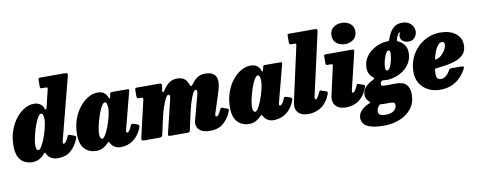

<svg xmlns="http://www.w3.org/2000/svg" viewBox="-85 -1202 4678 1874"><g transform="rotate(-10 2254.0 -265.0)"><path d="M609.5 -131Q581 -58.5 530.8 -16.8Q480.5 25 405.5 25Q363 25 335.8 8.2Q308.5 -8.5 296.5 -35Q291.5 -47.5 288 -49.5Q283 -52.5 278.5 -47.5Q274 -42.5 268.5 -35.5Q247.5 -11 218.5 4.5Q189.5 20 150 20Q109.5 20 74.2 2.2Q39 -15.5 17.2 -56.5Q-4.5 -97.5 -4.5 -167.5Q-4.5 -250 19.2 -318.2Q43 -386.5 82.2 -435.8Q121.5 -485 168 -512Q214.5 -539 259 -539Q300.5 -539 324.2 -521.5Q348 -504 356 -480.5Q361.5 -463 367.5 -462.5Q373.5 -462 378.5 -481.5L420.5 -656.5Q423.5 -669 420.5 -672Q417.5 -675 403 -675H372Q358 -675 352.8 -678.8Q347.5 -682.5 348 -699.5L349 -758.5Q349 -771.5 352 -775.8Q355 -780 366 -780H604Q631 -780 636.2 -774.5Q641.5 -769 636 -747L478.5 -138.5Q474.5 -124 474.5 -116Q474.5 -104.5 483.5 -104.5Q504.5 -104.5 533 -170Q537.5 -181 542.5 -181.5Q547.5 -182 556.5 -179L599.5 -163Q612 -158.5 613.2 -152Q614.5 -145.5 609.5 -131ZM339 -370Q339 -394.5 333.8 -413.5Q328.5 -432.5 315.5 -432.5Q301.5 -432.5 286.2 -409.8Q271 -387 256.8 -351Q242.5 -315 231 -274.8Q219.5 -234.5 212.8 -198.2Q206 -162 206 -140Q206 -111 211.8 -98.8Q217.5 -86.5 230 -86.5Q241.5 -86.5 255.8 -107.5Q270 -128.5 284.5 -162Q299 -195.5 311.2 -234Q323.5 -272.5 331 -308.8Q338.5 -345 339 -370Z M1234 -126Q1205 -54 1150.8 -14.5Q1096.5 25 1026.5 25Q993 25 968.5 10.8Q944 -3.5 932 -24.5Q925.5 -36 923.5 -39.5Q918 -48 913.2 -45.2Q908.5 -42.5 897.5 -30.5Q877 -8 848.5 6Q820 20 784 20Q744 20 707.8 2.2Q671.5 -15.5 648.5 -56.5Q625.5 -97.5 625.5 -167.5Q625.5 -250 649.5 -318.2Q673.5 -386.5 712.8 -435.8Q752 -485 798.8 -512Q845.5 -539 891.5 -539Q935 -539 958.2 -520.2Q981.5 -501.5 991.5 -473.5Q994.5 -462 999.8 -461Q1005 -460 1009.5 -482L1013.5 -504Q1015.5 -513 1019.8 -516.5Q1024 -520 1037 -520H1181Q1199 -520 1201.2 -515.5Q1203.5 -511 1200 -497L1106.5 -138.5Q1105.5 -134 1104 -127Q1102.5 -120 1102.5 -116Q1102.5 -104.5 1112.5 -104.5Q1121 -104.5 1131.5 -116Q1142 -127.5 1157 -163Q1163.5 -177.5 1168.2 -179.5Q1173 -181.5 1190 -176.5L1224.5 -164.5Q1237.5 -159.5 1239.5 -152.5Q1241.5 -145.5 1234 -126ZM971 -370Q971 -395 965.8 -413.8Q960.5 -432.5 948 -432.5Q933.5 -432.5 918.2 -409.5Q903 -386.5 888.8 -350.2Q874.5 -314 863 -273.5Q851.5 -233 844.8 -197.2Q838 -161.5 838 -140Q838 -87 863 -87Q874 -87 888.2 -108.2Q902.5 -129.5 917 -163Q931.5 -196.5 943.8 -235.2Q956 -274 963.5 -309.8Q971 -345.5 971 -370Z M1284 -520H1495.5Q1512 -520 1520.2 -516Q1528.5 -512 1526 -496L1518.5 -449Q1516 -432.5 1522.8 -431Q1529.5 -429.5 1541 -447.5Q1571.5 -495 1604.8 -517Q1638 -539 1680 -539Q1724 -539 1749.2 -521.5Q1774.5 -504 1788 -468.5Q1797 -443.5 1804 -442.8Q1811 -442 1824.5 -460Q1855.5 -502.5 1886.8 -520.8Q1918 -539 1957.5 -539Q1987 -539 2013.2 -531.2Q2039.5 -523.5 2056.2 -502.2Q2073 -481 2074.5 -442.2Q2076 -403.5 2056 -341L1991.5 -140Q1989 -132.5 1988.2 -127Q1987.5 -121.5 1987.5 -118.5Q1987.5 -107 1998 -107Q2007.5 -107 2018.2 -121Q2029 -135 2043.5 -166.5Q2050.5 -180 2054.8 -182.2Q2059 -184.5 2073.5 -180L2105.5 -167.5Q2125 -161 2126.8 -154.8Q2128.5 -148.5 2119 -126Q2091 -62 2042 -21Q1993 20 1912 20Q1844.5 20 1812.2 -7.5Q1780 -35 1780 -73Q1780 -87.5 1783 -100.8Q1786 -114 1789.5 -125L1838.5 -310Q1853 -358 1854.5 -378Q1856 -398 1840.5 -398Q1827 -398 1811.2 -367.8Q1795.5 -337.5 1779.8 -286Q1764 -234.5 1750 -170.5L1717.5 -21Q1715 -10.5 1710.8 -5.2Q1706.5 0 1693.5 0H1522.5Q1504 0 1501 -5.5Q1498 -11 1502 -27.5L1577.5 -338Q1588 -379.5 1583.8 -388.8Q1579.5 -398 1569 -398Q1558 -398 1541.5 -367.8Q1525 -337.5 1507.8 -285.8Q1490.5 -234 1476.5 -169.5L1445 -26Q1442 -13.5 1436 -6.8Q1430 0 1414 0H1269Q1242.5 0 1238.2 -6.8Q1234 -13.5 1238.5 -33L1320.5 -386Q1324.5 -403.5 1322.5 -409.2Q1320.5 -415 1301 -415H1286Q1270 -415 1265.5 -418.8Q1261 -422.5 1261 -442V-494Q1261 -510.5 1264.2 -515.2Q1267.5 -520 1284 -520Z M2749.5 -126Q2720.5 -54 2666.2 -14.5Q2612 25 2542 25Q2508.5 25 2484 10.8Q2459.5 -3.5 2447.5 -24.5Q2441 -36 2439 -39.5Q2433.5 -48 2428.8 -45.2Q2424 -42.5 2413 -30.5Q2392.5 -8 2364 6Q2335.5 20 2299.5 20Q2259.5 20 2223.2 2.2Q2187 -15.5 2164 -56.5Q2141 -97.5 2141 -167.5Q2141 -250 2165 -318.2Q2189 -386.5 2228.2 -435.8Q2267.5 -485 2314.2 -512Q2361 -539 2407 -539Q2450.5 -539 2473.8 -520.2Q2497 -501.5 2507 -473.5Q2510 -462 2515.2 -461Q2520.5 -460 2525 -482L2529 -504Q2531 -513 2535.2 -516.5Q2539.5 -520 2552.5 -520H2696.5Q2714.5 -520 2716.8 -515.5Q2719 -511 2715.5 -497L2622 -138.5Q2621 -134 2619.5 -127Q2618 -120 2618 -116Q2618 -104.5 2628 -104.5Q2636.5 -104.5 2647 -116Q2657.5 -127.5 2672.5 -163Q2679 -177.5 2683.8 -179.5Q2688.5 -181.5 2705.5 -176.5L2740 -164.5Q2753 -159.5 2755 -152.5Q2757 -145.5 2749.5 -126ZM2486.5 -370Q2486.5 -395 2481.2 -413.8Q2476 -432.5 2463.5 -432.5Q2449 -432.5 2433.8 -409.5Q2418.5 -386.5 2404.2 -350.2Q2390 -314 2378.5 -273.5Q2367 -233 2360.2 -197.2Q2353.5 -161.5 2353.5 -140Q2353.5 -87 2378.5 -87Q2389.5 -87 2403.8 -108.2Q2418 -129.5 2432.5 -163Q2447 -196.5 2459.2 -235.2Q2471.5 -274 2479 -309.8Q2486.5 -345.5 2486.5 -370Z M3110.5 -744.5 2974.5 -138.5Q2973.5 -134 2972.2 -127Q2971 -120 2971 -116Q2971 -104.5 2979.5 -104.5Q2997.5 -104.5 3022.5 -162Q3028.5 -176 3032.5 -179.5Q3036.5 -183 3049.5 -178.5L3093.5 -163.5Q3105.5 -159.5 3106.2 -151.2Q3107 -143 3102 -129Q3070 -50.5 3013.5 -12.8Q2957 25 2886.5 25Q2825 25 2793.2 -2.8Q2761.5 -30.5 2761.5 -75.5Q2761.5 -90 2764.8 -108.5Q2768 -127 2771 -140L2882 -642.5Q2886 -660.5 2885.5 -667.8Q2885 -675 2867.5 -675H2842Q2826.5 -675 2822 -678.5Q2817.5 -682 2817.5 -698V-760Q2817.5 -773 2821.5 -776.5Q2825.5 -780 2838.5 -780H3081.5Q3109 -780 3112.2 -773.2Q3115.5 -766.5 3110.5 -744.5Z M3239 -690Q3239 -741 3273.8 -768Q3308.5 -795 3357 -795Q3406 -795 3441 -768Q3476 -741 3476 -690Q3474.5 -639 3440.2 -612Q3406 -585 3357 -585Q3308.5 -585 3273.8 -612Q3239 -639 3239 -690ZM3429 -490 3344.5 -138.5Q3341 -125.5 3341 -116Q3341 -104.5 3349.5 -104.5Q3367.5 -104.5 3392 -160Q3398.5 -175.5 3402.5 -179.2Q3406.5 -183 3421 -178L3465.5 -162.5Q3480 -157 3477 -146.2Q3474 -135.5 3467.5 -120Q3435 -45 3382 -10Q3329 25 3259 25Q3197.5 25 3165.5 -3.5Q3133.5 -32 3133.5 -77Q3133.5 -91.5 3137.2 -110Q3141 -128.5 3143.5 -140L3198.5 -386Q3202.5 -404.5 3201 -409.8Q3199.5 -415 3182.5 -415H3157Q3141.5 -415 3137.5 -419.2Q3133.5 -423.5 3133.5 -440V-499Q3133.5 -513.5 3138.2 -516.8Q3143 -520 3157 -520H3403Q3428 -520 3431.2 -515.2Q3434.5 -510.5 3429 -490Z M3375.5 152.5Q3375.5 110 3406.8 77.8Q3438 45.5 3483 27.5Q3500 21 3498.8 18.5Q3497.5 16 3488 5.5Q3456 -23.5 3456 -62.5Q3456 -108.5 3488.2 -141.8Q3520.5 -175 3562 -193.5Q3578.5 -201.5 3579.2 -204.2Q3580 -207 3568.5 -217.5Q3546 -236 3533.2 -261Q3520.5 -286 3520.5 -317.5Q3520.5 -371.5 3544.5 -413.2Q3568.5 -455 3606.8 -483.2Q3645 -511.5 3688 -525.8Q3731 -540 3768.5 -540H3771Q3779 -540 3781.5 -542.2Q3784 -544.5 3787.5 -554.5Q3798.5 -588.5 3816.8 -620.5Q3835 -652.5 3864 -673.2Q3893 -694 3936.5 -694Q3995 -694 4025.5 -661.5Q4056 -629 4056 -590Q4056 -557.5 4034.2 -529.8Q4012.5 -502 3970.5 -502Q3938.5 -502 3915 -519.8Q3891.5 -537.5 3892 -566.5Q3892 -586 3900.2 -595.2Q3908.5 -604.5 3900.5 -604.5Q3889.5 -604.5 3878.2 -583.2Q3867 -562 3861.5 -540.5Q3859 -531.5 3859.5 -528.8Q3860 -526 3866.5 -523Q3905 -506.5 3928.8 -474.2Q3952.5 -442 3952.5 -397Q3952.5 -341.5 3928.8 -299.2Q3905 -257 3866.8 -228.2Q3828.5 -199.5 3783.2 -184.8Q3738 -170 3694 -170Q3683.5 -170 3667 -172Q3658 -173 3652.2 -172.2Q3646.5 -171.5 3640.5 -164Q3637 -160 3633.8 -154Q3630.5 -148 3630.5 -141Q3630.5 -133 3636 -126Q3641.5 -119 3663 -119Q3674.5 -119 3697.2 -119.2Q3720 -119.5 3744 -119.8Q3768 -120 3782 -120Q3851 -120 3881.2 -85.2Q3911.5 -50.5 3911.5 10.5Q3911.5 92.5 3867.2 149.5Q3823 206.5 3750.2 235.8Q3677.5 265 3592 265Q3375.5 265 3375.5 152.5ZM3699 -289.5Q3698.5 -260 3718 -260Q3729.5 -260 3740.2 -277Q3751 -294 3759.2 -320Q3767.5 -346 3772.5 -373.5Q3777.5 -401 3777.5 -421.5Q3778 -450 3760.5 -450Q3748.5 -450 3737.8 -433Q3727 -416 3718.2 -390.5Q3709.5 -365 3704.2 -337.5Q3699 -310 3699 -289.5ZM3582 60Q3555 85 3555 119Q3554.5 144.5 3575.8 153.8Q3597 163 3630 163Q3675 163 3705.5 143.5Q3736 124 3737 83.5Q3737 68 3726.5 61.8Q3716 55.5 3692 55.5H3638.5Q3631 55.5 3623.5 55.2Q3616 55 3608.5 54Q3599 53 3593.5 53.5Q3588 54 3582 60Z M3965 -200Q3965 -270.5 3990 -331.2Q4015 -392 4059.5 -437.8Q4104 -483.5 4162.2 -509.2Q4220.5 -535 4287 -535Q4381.5 -535 4438.8 -491.8Q4496 -448.5 4496 -375.5Q4496 -321 4467.8 -288Q4439.5 -255 4393.5 -237.2Q4347.5 -219.5 4293.5 -211.2Q4239.5 -203 4188 -197.5Q4180.5 -197 4178.8 -193.8Q4177 -190.5 4176 -182.5Q4170 -127 4181 -106.8Q4192 -86.5 4221.5 -86.5Q4242.5 -86.5 4266.2 -103.8Q4290 -121 4308.5 -155.5Q4313 -164.5 4319.5 -168.8Q4326 -173 4341 -173H4430Q4452 -173 4456.8 -167.2Q4461.5 -161.5 4453 -145Q4430.5 -103 4396 -66.5Q4361.5 -30 4312 -7.5Q4262.5 15 4194.5 15Q4130.5 15 4078.5 -11Q4026.5 -37 3995.8 -85.2Q3965 -133.5 3965 -200ZM4205.5 -284.5Q4232.5 -290 4257 -311Q4281.5 -332 4297.2 -360Q4313 -388 4313.5 -414Q4313.5 -424.5 4309 -432.8Q4304.5 -441 4288 -441Q4264 -441 4240.8 -409Q4217.5 -377 4197 -301Q4194 -289.5 4195.5 -285.8Q4197 -282 4205.5 -284.5Z"/></g></svg>

Font: Besley* Narrow Fatface
Style: Italic
Weight: 900
Width: 4
Italic angle: -13°
Designer: Owen Earl
Foundry: indestructible type*
Version: Version 3.000; ttfautohint (v1.8.3)